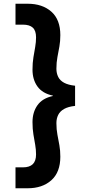

<svg xmlns="http://www.w3.org/2000/svg" viewBox="-20 -831 510 1028"><path d="M128 177H63V65H103Q138 65 155.5 48Q173 31 173 -4Q173 -30 168.5 -55.5Q164 -81 159 -110.5Q154 -140 154 -177Q154 -230 180.5 -267.5Q207 -305 263 -317V-319Q207 -331 180.5 -368Q154 -405 154 -458Q154 -495 159 -524.5Q164 -554 168.5 -580Q173 -606 173 -631Q173 -667 155.5 -683Q138 -699 103 -699H63V-811H128Q207 -811 255 -768.5Q303 -726 303 -643Q303 -610 298 -582Q293 -554 287.5 -525.5Q282 -497 282 -463Q282 -439 291.5 -419.5Q301 -400 323 -388Q345 -376 382 -372V-264Q345 -260 323 -247.5Q301 -235 291.5 -215.5Q282 -196 282 -172Q282 -138 287.5 -109.5Q293 -81 298 -53Q303 -25 303 8Q303 91 255 134Q207 177 128 177Z"/></svg>

Font: DM Sans 17pt
Style: Bold
Weight: 700
Version: Version 4.004;gftools[0.9.30]